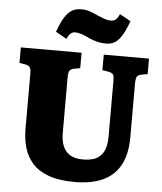

<svg xmlns="http://www.w3.org/2000/svg" viewBox="-62 -993 896 1061"><g transform="rotate(5 386.0 -463.0)"><path d="M392 14Q304 14 246 -7.5Q188 -29 155.5 -66.5Q123 -104 109.5 -152.5Q96 -201 96 -254V-559Q96 -586 89.5 -596Q83 -606 62 -610L31 -615V-701H368V-615L333 -609Q315 -605 309 -594.5Q303 -584 303 -559V-251Q303 -208 315.5 -177.5Q328 -147 355 -130.5Q382 -114 427 -114Q478 -114 506 -131.5Q534 -149 545.5 -179.5Q557 -210 557 -250V-559Q557 -587 551 -596.5Q545 -606 522 -610L491 -615V-701H742V-615L708 -609Q689 -605 683 -594.5Q677 -584 677 -555V-259Q677 -167 645 -106.5Q613 -46 549.5 -16Q486 14 392 14ZM497 -763Q471 -763 448 -769Q425 -775 403 -785Q387 -793 373 -798.5Q359 -804 346 -807Q333 -810 321 -810Q310 -810 299 -801.5Q288 -793 278 -770L217 -804Q236 -857 254.5 -886Q273 -915 294.5 -927.5Q316 -940 346 -940Q372 -940 393.5 -932.5Q415 -925 438 -914Q460 -905 478 -898.5Q496 -892 516 -892Q530 -892 540.5 -901Q551 -910 561 -932L622 -898Q604 -849 586 -819Q568 -789 547 -776Q526 -763 497 -763Z"/></g></svg>

Font: Literata ExtraBold
Style: Regular
Weight: 800
Designer: Latin by Veronika Burian and Jose Scaglione. Greek by Irene Vlachou. Cyrillic by Vera Evstafieva.
Foundry: TypeTogether
Version: Version 3.103;gftools[0.9.29]